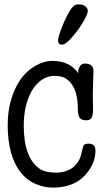

<svg xmlns="http://www.w3.org/2000/svg" viewBox="-20 -861 454 873"><path d="M379 -811Q379 -800 367 -777Q355 -754 338 -730Q321 -706 302.5 -686Q284 -666 271 -660Q265 -658 261 -658Q244 -658 244 -678Q244 -687 252.5 -712.5Q261 -738 273 -765Q285 -792 299 -814Q313 -836 324 -839Q329 -841 332 -841Q335 -841 339 -841Q355 -841 367 -833Q379 -825 379 -811ZM402 -436 403 -360Q403 -339 397 -326.5Q391 -314 371.5 -314Q352 -314 343 -324.5Q334 -335 334 -366Q334 -470 278 -505Q258 -516 228 -516Q167 -516 125 -449Q88 -383 88 -290Q88 -140 164 -91Q190 -76 235.5 -76Q281 -76 315 -102Q344 -128 351 -168Q354 -182 358 -195Q362 -208 382 -208Q414 -208 414 -176Q414 -119 371 -69Q319 -8 220 -8Q180 -8 141 -25Q103 -41 75 -76Q15 -151 15 -292Q15 -412 72 -498Q99 -537 138 -560Q178 -584 218 -584Q298 -584 336 -528V-534V-541Q336 -548 343.5 -560Q351 -572 366 -572Q404 -572 405 -539Q404 -505 402 -436Z"/></svg>

Font: Scratch Savers
Style: Book
Weight: 400
Designer: Pablo Impallari, Rodrigo Fuenzalida, Brenda Gallo
Foundry: Pablo Impallari, Rodrigo Fuenzalida, Brenda Gallo
Version: Version 4.0b1